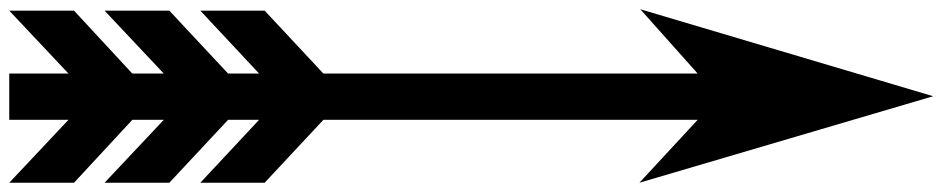

<svg xmlns="http://www.w3.org/2000/svg" viewBox="-20 -556 2037 415"><path d="M1997 -348 1362 -161 1488 -297H679L552 -161H413L540 -297H473L346 -161H206L334 -297H266L140 -161H0L128 -297H0V-397H128L0 -533H140L266 -397H334L206 -533H346L473 -397H540L413 -533H552L679 -397H1488L1364 -536Z"/></svg>

Font: RailwayAlternate
Style: Regular
Weight: 400
Version: 1.000